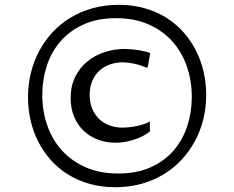

<svg xmlns="http://www.w3.org/2000/svg" viewBox="-20 -761 984 807"><path d="M97.7 -352.1Q97.7 -404.8 109.6 -453.9Q121.6 -502.9 144.5 -546.1Q167.5 -589.4 200.7 -625.2Q233.9 -661.1 276.4 -686.8Q318.8 -712.4 369.9 -726.6Q420.9 -740.7 479.5 -740.7Q538.1 -740.7 588.4 -726.3Q638.7 -711.9 679.4 -686.3Q720.2 -660.6 751.5 -625.2Q782.7 -589.8 804 -547.9Q825.2 -505.9 835.9 -458.5Q846.7 -411.1 846.7 -361.8Q846.7 -309.6 834.7 -260.5Q822.8 -211.4 799.6 -168.5Q776.4 -125.5 743.2 -89.6Q710 -53.7 667.5 -28.1Q625 -2.4 574 11.7Q522.9 25.9 464.4 25.9Q405.3 25.9 355.2 11.5Q305.2 -2.9 264.4 -28.6Q223.6 -54.2 192.6 -89.4Q161.6 -124.5 140.4 -166.5Q119.1 -208.5 108.4 -255.6Q97.7 -302.7 97.7 -352.1ZM157.7 -361.8Q157.7 -294.9 178.2 -235.1Q198.7 -175.3 239 -130.1Q279.3 -85 338.9 -58.3Q398.4 -31.7 477.1 -31.7Q555.2 -31.7 613.3 -57.9Q671.4 -84 709.7 -128.4Q748 -172.9 767.1 -231Q786.1 -289.1 786.1 -353.5Q786.1 -420.9 765.6 -481Q745.1 -541 704.8 -586.4Q664.6 -631.8 605 -658.2Q545.4 -684.6 467.3 -684.6Q389.2 -684.6 331.1 -658.2Q272.9 -631.8 234.4 -587.4Q195.8 -543 176.8 -484.6Q157.7 -426.3 157.7 -361.8ZM609.9 -208Q594.7 -196.3 576.9 -187.5Q559.1 -178.7 540 -172.9Q521 -167 502 -164.1Q482.9 -161.1 465.3 -161.1Q426.3 -161.1 392.1 -173.8Q357.9 -186.5 332.3 -210.7Q306.6 -234.9 291.7 -269.8Q276.9 -304.7 276.9 -348.6Q276.9 -398.9 295.9 -437.5Q314.9 -476.1 346.4 -502.2Q377.9 -528.3 418.9 -541.7Q460 -555.2 503.4 -555.2Q511.7 -555.2 523.7 -554.4Q535.6 -553.7 549.8 -552Q564 -550.3 579.8 -546.9Q595.7 -543.5 611.3 -538.6L601.1 -478.5L596.2 -476.6Q568.4 -488.3 542 -493.7Q515.6 -499 496.1 -499Q466.3 -499 440.9 -489.7Q415.5 -480.5 396.7 -462.9Q377.9 -445.3 367.4 -419.9Q356.9 -394.5 356.9 -362.3Q356.9 -332 366.7 -306.6Q376.5 -281.2 394.5 -262.9Q412.6 -244.6 438.2 -234.6Q463.9 -224.6 495.6 -224.6Q504.9 -224.6 518.8 -225.8Q532.7 -227.1 548.6 -230Q564.5 -232.9 580.6 -237.8Q596.7 -242.7 609.9 -250.5Z"/></svg>

Font: Proza Libre
Style: Light
Weight: 300
Designer: Jasper de Waard
Foundry: Jasper de Waard
Version: Version 1.000; ttfautohint (v1.4.1.8-43bc)